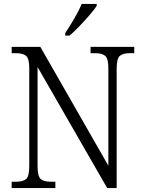

<svg xmlns="http://www.w3.org/2000/svg" viewBox="-20 -951 729 971"><path d="M39 0V-32H61Q96 -32 112 -45.5Q128 -59 128 -111V-605Q128 -655 112 -668.5Q96 -682 62 -682H39V-714H184L528 -113V-605Q528 -655 512 -668.5Q496 -682 462 -682H438V-714H659V-682H636Q602 -682 586 -668.5Q570 -655 570 -603V0H522L170 -612V-111Q170 -59 186 -45.5Q202 -32 236 -32H260V0ZM310 -784Q332 -817 355.5 -857Q379 -897 393 -931H469V-921Q458 -904 434 -876Q410 -848 382.5 -819.5Q355 -791 332 -771H310Z"/></svg>

Font: Noto Serif Ethiopic SemiCondensed Light
Style: Regular
Weight: 300
Width: 4
Designer: Monotype Design Team
Foundry: Monotype Imaging Inc.
Version: Version 2.102; ttfautohint (v1.8.4.7-5d5b)